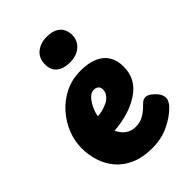

<svg xmlns="http://www.w3.org/2000/svg" viewBox="-236 -911 1018 1018"><g transform="rotate(-45 273.0 -402.0)"><path d="M290 5Q217 5 166 -18Q115 -41 83.5 -79Q52 -117 37.5 -164.5Q23 -212 23 -260Q23 -313 43.5 -365Q64 -417 102 -460Q140 -503 192.5 -529Q245 -555 310 -555Q369 -555 408.5 -537.5Q448 -520 467.5 -487.5Q487 -455 487 -410Q487 -361 467.5 -325.5Q448 -290 411 -265Q368 -236 319.5 -221.5Q271 -207 212 -202Q221 -184 233.5 -169.5Q246 -155 264.5 -146Q283 -137 308 -137Q342 -137 368 -153Q394 -169 415 -191Q428 -205 437.5 -209Q447 -213 454 -213Q468 -213 483.5 -202Q499 -191 512 -175.5Q525 -160 528 -144Q532 -128 524.5 -112.5Q517 -97 510 -90Q473 -50 416 -22.5Q359 5 290 5ZM204 -319Q227 -321 239.5 -324Q252 -327 273 -336Q294 -344 309 -361.5Q324 -379 324 -402Q324 -411 320 -418Q316 -425 308 -429.5Q300 -434 288 -434Q272 -434 257.5 -422Q243 -410 232 -392Q221 -374 213.5 -354.5Q206 -335 204 -319ZM301 -625Q255 -625 227.5 -646.5Q200 -668 200 -711Q200 -758 231.5 -783.5Q263 -809 309 -809Q351 -809 373.5 -795Q396 -781 404.5 -761Q413 -741 413 -722Q413 -678 382 -651.5Q351 -625 301 -625Z"/></g></svg>

Font: Playpen Sans ExtraBold
Style: Regular
Weight: 800
Designer: Laura Meseguer, Veronika Burian, José Scaglione
Foundry: TypeTogether
Version: Version 1.001